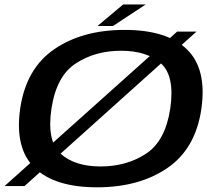

<svg xmlns="http://www.w3.org/2000/svg" viewBox="-44 -812 904 838"><path d="M-24 0H63L813.5 -674H729ZM379.5 5.5Q564 5.5 687 -79Q810 -163.5 835 -337.5Q859.5 -511.5 772 -596.5Q684.5 -681.5 500 -681.5Q315.5 -681.5 192.5 -597Q69.5 -512.5 44 -337.5Q19.5 -164.5 107 -79.5Q194.5 5.5 379.5 5.5ZM395 -85.5Q282.5 -85.5 221 -140.8Q159.5 -196 180.5 -337.5Q202 -480 286.8 -535.2Q371.5 -590.5 484.5 -590.5Q597 -590.5 658.5 -535.2Q720 -480 699 -337.5Q677.5 -196 592.8 -140.8Q508 -85.5 395 -85.5ZM381.5 -698.5H449L592 -792.5H493.5Z"/></svg>

Font: Anybody Expanded Medium
Style: Italic
Weight: 500
Width: 7
Italic angle: -10°
Version: Version 1.113;gftools[0.9.25]